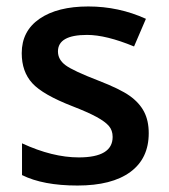

<svg xmlns="http://www.w3.org/2000/svg" viewBox="-20 -570 527 600"><path d="M444.8 -153.8Q444.8 -74.7 387.2 -32.5Q329.6 9.8 222.2 9.8Q114.3 9.8 48.8 -22.9V-122.1Q144 -78.1 226.1 -78.1Q332 -78.1 332 -142.1Q332 -162.6 320.3 -176.3Q308.6 -189.9 281.7 -204.6Q254.9 -219.2 207 -237.8Q113.8 -273.9 80.8 -310.1Q47.9 -346.2 47.9 -403.8Q47.9 -473.1 103.8 -511.5Q159.7 -549.8 255.9 -549.8Q351.1 -549.8 436 -511.2L398.9 -424.8Q311.5 -460.9 252 -460.9Q161.1 -460.9 161.1 -409.2Q161.1 -383.8 184.8 -366.2Q208.5 -348.6 288.1 -317.9Q355 -292 385.3 -270.5Q415.5 -249 430.2 -220.9Q444.8 -192.9 444.8 -153.8Z"/></svg>

Font: f1_25842          
Style: Regular
Weight: 600
Foundry: Ascender Corporation
Version: Version 1.10